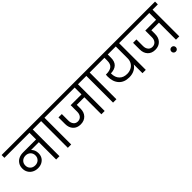

<svg xmlns="http://www.w3.org/2000/svg" viewBox="194 -1999 3405 3405"><g transform="rotate(-45 1897.0 -296.0)"><path d="M816 -740C816 -740 -27 -740 -27 -740C-27 -740 -27 -670 -27 -670C-27 -670 601 -670 601 -670C601 -670 601 -504 601 -504C601 -504 273 -504 273 -504C273 -504 273 -504 273 -504C233 -504 197 -496 166 -481C134 -466 109 -443 91 -414C72 -385 63 -350 63 -310C63 -310 63 -310 63 -310C63 -271 72 -238 90 -209C107 -180 132 -157 163 -141C194 -125 228 -117 266 -117C266 -117 266 -117 266 -117C303 -117 336 -124 365 -139C394 -154 418 -175 435 -203C452 -231 460 -264 460 -301C460 -301 460 -301 460 -301C460 -328 455 -353 446 -376C436 -399 423 -418 406 -434C406 -434 601 -434 601 -434C601 -434 601 0 601 0C601 0 684 0 684 0C684 0 684 -670 684 -670C684 -670 816 -670 816 -670C816 -670 816 -740 816 -740ZM267 -188C267 -188 267 -188 267 -188C229 -188 198 -199 175 -222C151 -245 139 -274 139 -310C139 -310 139 -310 139 -310C139 -347 151 -377 175 -400C199 -423 230 -434 267 -434C267 -434 267 -434 267 -434C304 -434 334 -422 358 -399C381 -376 393 -346 393 -311C393 -311 393 -311 393 -311C393 -275 381 -246 358 -223C334 -200 304 -188 267 -188Z M978 0C978 0 978 -670 978 -670C978 -670 1109 -670 1109 -670C1109 -670 1109 -740 1109 -740C1109 -740 762 -740 762 -740C762 -740 762 -670 762 -670C762 -670 894 -670 894 -670C894 -670 894 0 894 0C894 0 978 0 978 0Z M1950 -740C1950 -740 1056 -740 1056 -740C1056 -740 1056 -670 1056 -670C1056 -670 1735 -670 1735 -670C1735 -670 1735 -499 1735 -499C1735 -499 1464 -499 1464 -499C1464 -499 1464 -334 1464 -334C1464 -334 1464 -334 1464 -334C1464 -295 1454 -264 1434 -240C1413 -216 1386 -204 1351 -204C1351 -204 1351 -204 1351 -204C1318 -204 1291 -216 1272 -240C1252 -264 1242 -295 1242 -334C1242 -334 1242 -499 1242 -499C1242 -499 1158 -499 1158 -499C1158 -499 1158 -332 1158 -332C1158 -332 1158 -332 1158 -332C1158 -272 1175 -224 1209 -187C1243 -150 1290 -131 1350 -131C1350 -131 1350 -131 1350 -131C1410 -131 1458 -150 1493 -187C1528 -224 1545 -272 1545 -332C1545 -332 1545 -427 1545 -427C1545 -427 1735 -427 1735 -427C1735 -427 1735 0 1735 0C1735 0 1818 0 1818 0C1818 0 1818 -670 1818 -670C1818 -670 1950 -670 1950 -670C1950 -670 1950 -740 1950 -740Z M2112 0C2112 0 2112 -670 2112 -670C2112 -670 2243 -670 2243 -670C2243 -670 2243 -740 2243 -740C2243 -740 1896 -740 1896 -740C1896 -740 1896 -670 1896 -670C1896 -670 2028 -670 2028 -670C2028 -670 2028 0 2028 0C2028 0 2112 0 2112 0Z M2981 -740C2981 -740 2190 -740 2190 -740C2190 -740 2190 -670 2190 -670C2190 -670 2482 -670 2482 -670C2482 -670 2482 -601 2482 -601C2482 -601 2482 -601 2482 -601C2482 -543 2467 -502 2437 -478C2407 -453 2362 -441 2303 -441C2303 -441 2289 -441 2289 -441C2289 -441 2289 -441 2289 -441C2287 -425 2286 -409 2286 -394C2286 -394 2286 -394 2286 -394C2286 -307 2309 -239 2355 -188C2401 -137 2466 -112 2550 -112C2550 -112 2550 -112 2550 -112C2601 -112 2645 -122 2682 -142C2719 -161 2747 -187 2766 -219C2766 -219 2766 0 2766 0C2766 0 2849 0 2849 0C2849 0 2849 -670 2849 -670C2849 -670 2981 -670 2981 -670C2981 -670 2981 -740 2981 -740ZM2766 -370C2766 -370 2766 -370 2766 -370C2766 -333 2757 -301 2740 -272C2723 -243 2699 -221 2669 -206C2638 -190 2604 -182 2567 -182C2567 -182 2567 -182 2567 -182C2504 -182 2456 -200 2421 -237C2386 -273 2368 -323 2368 -386C2368 -386 2368 -393 2368 -393C2368 -393 2368 -393 2368 -393C2499 -398 2565 -463 2565 -587C2565 -587 2565 -670 2565 -670C2565 -670 2766 -670 2766 -670C2766 -670 2766 -370 2766 -370Z M3821 -740C3821 -740 2927 -740 2927 -740C2927 -740 2927 -670 2927 -670C2927 -670 3606 -670 3606 -670C3606 -670 3606 -499 3606 -499C3606 -499 3335 -499 3335 -499C3335 -499 3335 -334 3335 -334C3335 -334 3335 -334 3335 -334C3335 -295 3325 -264 3305 -240C3284 -216 3257 -204 3222 -204C3222 -204 3222 -204 3222 -204C3189 -204 3162 -216 3143 -240C3123 -264 3113 -295 3113 -334C3113 -334 3113 -499 3113 -499C3113 -499 3029 -499 3029 -499C3029 -499 3029 -332 3029 -332C3029 -332 3029 -332 3029 -332C3029 -272 3046 -224 3080 -187C3114 -150 3161 -131 3221 -131C3221 -131 3221 -131 3221 -131C3281 -131 3329 -150 3364 -187C3399 -224 3416 -272 3416 -332C3416 -332 3416 -427 3416 -427C3416 -427 3606 -427 3606 -427C3606 -427 3606 0 3606 0C3606 0 3689 0 3689 0C3689 0 3689 -670 3689 -670C3689 -670 3821 -670 3821 -670C3821 -670 3821 -740 3821 -740Z M3511 93C3511 93 3511 93 3511 93C3511 77 3506 63 3495 52C3484 41 3471 36 3455 36C3455 36 3455 36 3455 36C3439 36 3426 41 3415 52C3404 63 3399 77 3399 93C3399 93 3399 93 3399 93C3399 108 3404 121 3415 132C3426 143 3439 148 3455 148C3455 148 3455 148 3455 148C3471 148 3484 143 3495 132C3506 121 3511 108 3511 93Z"/></g></svg>

Font: Girnar Poppins
Style: Regular
Weight: 500
Designer: Ninad Kale (Devanagari), Jonny Pinhorn (Latin)
Foundry: Indian Type Foundry
Version: ""